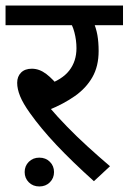

<svg xmlns="http://www.w3.org/2000/svg" viewBox="-20 -642 464 693"><path d="M69 -21Q69 -43 84 -58Q99 -73 122 -73Q145 -73 160 -58Q175 -43 175 -21Q175 1 160 16Q145 31 122 31Q99 31 84 16Q69 1 69 -21ZM284 -551 316 -566Q327 -541 331.5 -515.5Q336 -490 336 -458Q336 -403 313.5 -363.5Q291 -324 250.5 -295.5Q210 -267 156 -245L158 -255Q186 -222 221.5 -185.5Q257 -149 296.5 -113Q336 -77 377 -42L319 12Q240 -59 183.5 -119Q127 -179 88 -234Q63 -269 52.5 -295Q42 -321 42 -343Q42 -366 56 -380Q70 -394 95 -394Q122 -394 147 -375Q172 -356 197 -323L147 -335Q204 -354 230 -387.5Q256 -421 256 -468Q256 -497 248.5 -525.5Q241 -554 230 -565L275 -551H0V-622H424V-551Z"/></svg>

Font: hindi15
Style: Regular
Weight: 400
Designer: Jelle Bosma - Monotype Design Team
Foundry: Monotype Imaging Inc.
Version: Version 2.006